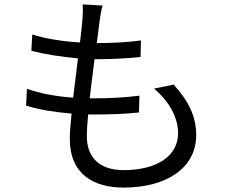

<svg xmlns="http://www.w3.org/2000/svg" viewBox="-20 -808 1040 869"><path d="M677 -407C750 -346 786 -272 786 -205C786 -102 690 -38 540 -38C427 -38 373 -98 373 -192C373 -216 375 -251 379 -290C391 -290 403 -290 415 -290C482 -290 543 -292 609 -299L611 -375C542 -366 472 -363 405 -363H386C393 -420 400 -482 408 -540H415C494 -540 553 -544 616 -550L618 -625C560 -617 493 -613 418 -613C423 -654 428 -689 431 -714C434 -736 437 -756 444 -783L354 -788C356 -764 355 -742 353 -719C351 -692 347 -656 342 -616C268 -620 188 -632 126 -652L122 -578C184 -562 262 -550 333 -544C326 -486 318 -424 311 -366C241 -371 167 -383 102 -406L98 -330C158 -311 230 -300 304 -294C299 -247 296 -207 296 -180C296 -18 405 41 540 41C735 41 868 -49 868 -196C868 -281 834 -350 766 -425Z"/></svg>

Font: Noto Sans CJK SC Regular
Style: Regular
Weight: 400
Designer: Ryoko NISHIZUKA (kana & ideographs); Paul D. Hunt (Latin, Greek & Cyrillic); Wenlong ZHANG (bopomofo); Sandoll Communica
Foundry: Adobe Systems Incorporated
Version: Version 1.004;PS 1.004;hotconv 1.0.82;makeotf.lib2.5.63406